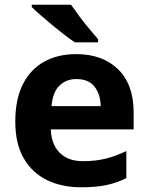

<svg xmlns="http://www.w3.org/2000/svg" viewBox="-20 -786 631 816"><path d="M303 -556Q416 -556 482 -491.5Q548 -427 548 -308V-236H196Q198 -173 233.5 -137Q269 -101 332 -101Q385 -101 428 -111.5Q471 -122 517 -144V-29Q477 -9 432.5 0.5Q388 10 325 10Q243 10 180 -20.5Q117 -51 81 -113Q45 -175 45 -269Q45 -365 77.5 -428.5Q110 -492 168 -524Q226 -556 303 -556ZM304 -450Q261 -450 232.5 -422Q204 -394 199 -335H408Q407 -385 382 -417.5Q357 -450 304 -450ZM282 -766Q297 -744 317.5 -716.5Q338 -689 359.5 -663.5Q381 -638 397 -619V-606H298Q279 -619 253.5 -638.5Q228 -658 201.5 -680Q175 -702 152 -722Q129 -742 115 -756V-766Z"/></svg>

Font: Noto Sans Gurmukhi UI
Style: Bold
Weight: 700
Designer: Jelle Bosma - Monotype Design Team
Foundry: Monotype Imaging Inc.
Version: Version 2.004; ttfautohint (v1.8.4.7-5d5b)